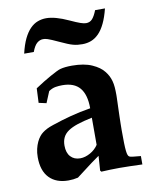

<svg xmlns="http://www.w3.org/2000/svg" viewBox="-80 -752 661 826"><g transform="rotate(-10 250.0 -339.0)"><path d="M477.1 -36.6V0Q448.7 -1 424.1 -1.7Q399.4 -2.4 377.4 -2.4Q356.9 -2.4 337.2 -1.7Q317.4 -1 297.9 0L293.5 -5.4L297.9 -69.3Q289.6 -64 263.7 -44.9Q237.8 -25.9 194.3 7.8Q174.3 12.7 152.3 12.7Q99.1 12.7 69.1 -18.3Q39.1 -49.3 39.1 -108.4Q39.1 -128.4 43 -144.8Q46.9 -161.1 53 -174.1Q59.1 -187 66.4 -196Q73.7 -205.1 81.1 -210.4Q89.4 -216.8 100.8 -222.7Q112.3 -228.5 128.9 -233.9Q167.5 -247.1 209.7 -258.3Q252 -269.5 297.9 -276.9Q297.9 -336.4 273.2 -366Q248.5 -395.5 196.8 -395.5Q182.1 -395.5 167.2 -393.1Q152.3 -390.6 137.2 -380.4L116.7 -331.1L83.5 -338.4L86.4 -401.4Q104 -413.1 121.8 -424.1Q139.6 -435.1 155.5 -443.8Q171.4 -452.6 183.3 -458.5Q195.3 -464.4 201.2 -465.8Q221.2 -471.2 252 -471.2Q305.2 -471.2 339.6 -455.8Q374 -440.4 390.1 -419.4Q398.4 -409.2 404.1 -398.2Q409.7 -387.2 413.1 -374.8Q416.5 -362.3 417.7 -347.4Q418.9 -332.5 418.9 -314Q418.9 -312.5 418.7 -303.5Q418.5 -294.4 418 -281Q417.5 -267.6 417 -251.2Q416.5 -234.9 416 -218.5Q415.5 -202.1 415.3 -186.8Q415 -171.4 415 -160.6Q415 -127 415.5 -105.2Q416 -83.5 417.5 -70.6Q418.9 -57.6 421.4 -51.5Q423.8 -45.4 427.7 -43.5Q432.1 -41 444.6 -39.8Q457 -38.6 477.1 -36.6ZM297.9 -235.8Q260.7 -228 234.6 -219.5Q208.5 -210.9 192.1 -199.7Q175.8 -188.5 168.5 -173.3Q161.1 -158.2 161.1 -137.7Q161.1 -106.4 176.8 -89.4Q192.4 -72.3 218.8 -72.3Q230 -72.3 241.2 -75.7Q252.4 -79.1 262.9 -85Q273.4 -90.8 282.5 -99.1Q291.5 -107.4 297.9 -117.2ZM101.1 -557.6H59.1Q67.9 -595.7 80.3 -621.3Q92.8 -647 108.2 -662.6Q123.5 -678.2 141.4 -684.8Q159.2 -691.4 178.2 -691.4Q217.3 -691.4 275.4 -664.6Q290.5 -657.7 301.3 -653.1Q312 -648.4 320.1 -645.8Q328.1 -643.1 334 -641.8Q339.8 -640.6 344.7 -640.6Q361.3 -640.6 371.8 -652.3Q382.3 -664.1 392.1 -689H435.1Q425.8 -651.4 413.3 -625.5Q400.9 -599.6 385.3 -583.7Q369.6 -567.9 351.6 -561Q333.5 -554.2 313.5 -554.2Q302.2 -554.2 292.7 -555.2Q283.2 -556.2 272.5 -559.1Q261.7 -562 248.8 -567.4Q235.8 -572.8 217.8 -581.1Q199.2 -589.8 188 -594.5Q176.8 -599.1 169.7 -601.6Q162.6 -604 158.2 -604.5Q153.8 -605 149.4 -605Q135.3 -605 123 -594.5Q110.8 -584 101.1 -557.6Z"/></g></svg>

Font: XB Kayhan
Style: Bold
Weight: 700
Designer: Behnam
Foundry: Irmug
Version: Version 7.300 2009